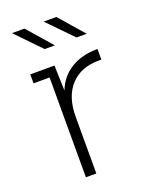

<svg xmlns="http://www.w3.org/2000/svg" viewBox="-138 -796 667 866"><g transform="rotate(-20 195.5 -362.5)"><path d="M193 -607H144L30 -725H90ZM346 -607H297L182 -725H243ZM164 -401Q187 -461 240 -493.5Q293 -526 368 -526V-475H356Q269 -475 220 -421.5Q171 -368 171 -272V0H121V-479H44V-522H160Z"/></g></svg>

Font: mBank Light
Style: Regular
Weight: 300
Designer: Julieta Ulanovsky
Foundry: Julieta Ulanovsky
Version: Version 7.200;PS 007.200;hotconv 1.0.88;makeotf.lib2.5.64775